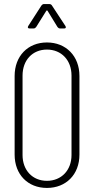

<svg xmlns="http://www.w3.org/2000/svg" viewBox="-20 -917 463 945"><path d="M125 -777H146C151 -777 155 -780 158 -784L208 -864C209 -866 213 -866 214 -864L263 -784C266 -780 270 -777 275 -777H296C301 -777 304 -779 304 -783C304 -785 303 -787 302 -789L235 -891C232 -895 228 -897 223 -897H196C191 -897 187 -894 184 -890L119 -789C115 -782 117 -777 125 -777ZM211 8C305 8 371 -58 371 -156V-543C371 -641 305 -708 211 -708C117 -708 52 -641 52 -543V-156C52 -58 117 8 211 8ZM211 -27C140 -27 91 -79 91 -154V-545C91 -621 140 -673 211 -673C282 -673 332 -621 332 -545V-154C332 -79 282 -27 211 -27Z"/></svg>

Font: Barlow Condensed ExtraLight
Style: Regular
Weight: 275
Width: 3
Designer: Jeremy Tribby
Foundry: Tribby Type
Version: Version 1.422;hotconv 1.0.109;makeotfexe 2.5.65596